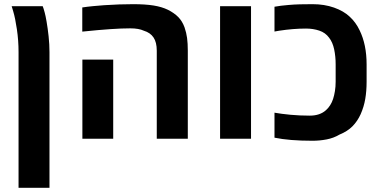

<svg xmlns="http://www.w3.org/2000/svg" viewBox="-20 -661 1811 915"><path d="M68.4 233.9V-413.1Q68.4 -468.3 60.5 -521.5Q52.7 -574.7 43 -606.9Q41 -613.3 39.3 -619.4Q37.6 -625.5 35.6 -631.3H183.6Q185.5 -626 188 -618.7Q190.4 -611.3 192.9 -601.6Q196.8 -588.4 202.1 -557.4Q207.5 -526.4 211.7 -487.8Q215.8 -449.2 215.8 -413.1V233.9Z M727.1 0V-419.4Q727.1 -459.5 711.7 -482.4Q696.3 -505.4 665.5 -514.6Q641.6 -525.9 600.6 -525.9Q560.1 -525.9 506.3 -522.2Q452.6 -518.6 372.1 -510.3V-625.5Q397.9 -629.4 423.8 -631.8Q449.7 -634.3 476.1 -636.2Q512.7 -638.7 547.4 -639.9Q582 -641.1 614.7 -641.1Q671.9 -641.1 711.7 -634.8Q751.5 -628.4 780.3 -614.3Q809.6 -599.6 829.1 -580.1Q848.6 -560.5 859.4 -530.8Q868.2 -505.4 871.6 -479.7Q875 -454.1 875 -419.4V0ZM372.6 0V-377H519.5V0Z M1028.8 0V-631.3H1176.3V0Z M1469.7 9.8Q1358.4 9.8 1288.1 -4.9V-124Q1320.3 -118.2 1364.5 -114Q1408.7 -109.9 1456.1 -109.9Q1504.9 -109.9 1533.7 -136.2Q1556.6 -156.7 1567.4 -189.5Q1572.8 -206.1 1576.2 -227.1Q1579.6 -248 1579.6 -271.5V-355Q1579.6 -392.1 1572.5 -425.8Q1565.4 -459.5 1548.3 -481.4Q1530.8 -505.4 1501.5 -515.1Q1472.2 -524.9 1438.5 -524.9Q1377.4 -524.9 1310.5 -514.6Q1304.2 -513.2 1298.3 -512.5Q1292.5 -511.7 1288.1 -510.7V-628.9Q1317.4 -634.3 1354 -637.2Q1379.9 -639.6 1408.7 -640.4Q1437.5 -641.1 1469.7 -641.1Q1525.9 -641.1 1572 -624.8Q1618.2 -608.4 1646.5 -581.5Q1675.8 -554.7 1693.8 -516.6Q1727.1 -448.7 1727.1 -354V-271.5Q1727.1 -227.1 1720.7 -189.7Q1714.4 -152.3 1698.7 -116.7Q1683.6 -83.5 1659.9 -59.3Q1636.2 -35.2 1597.7 -19.5Q1569.8 -2.9 1536.6 3.4Q1503.4 9.8 1469.7 9.8Z"/></svg>

Font: Open Sans
Style: Bold
Weight: 700
Designer: Monotype Design Team
Foundry: Monotype Imaging Inc.
Version: Version 3.000; ttfautohint (v1.8.4)